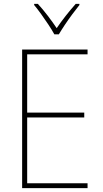

<svg xmlns="http://www.w3.org/2000/svg" viewBox="-20 -969 528 989"><path d="M431 0H94V-714H431V-689H120V-389H414V-364H120V-25H431ZM260 -792Q248 -814 229.5 -842Q211 -870 191.5 -897Q172 -924 156 -943V-949H175Q200 -922 226 -888Q252 -854 272 -824Q315 -887 370 -949H389V-943Q372 -922 352 -895Q332 -868 314 -841Q296 -814 283 -792Z"/></svg>

Font: Noto Sans Telugu SemiCondensed Thin
Style: Regular
Weight: 100
Width: 4
Designer: Jelle Bosma - Monotype Design Team
Foundry: Monotype Imaging Inc.
Version: Version 2.005; ttfautohint (v1.8.4.7-5d5b)